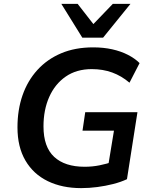

<svg xmlns="http://www.w3.org/2000/svg" viewBox="-20 -959 776 989"><path d="M398 10Q300 10 226 -26Q152 -62 111 -132Q70 -202 70 -303Q70 -393 96 -468Q122 -543 172.5 -598.5Q223 -654 295 -684.5Q367 -715 460 -715Q513 -715 558 -705Q603 -695 639 -676.5Q675 -658 699 -634L647 -533Q606 -568 558 -585.5Q510 -603 453 -603Q374 -603 318.5 -564.5Q263 -526 233.5 -459.5Q204 -393 204 -308Q204 -202 259 -151Q314 -100 416 -100Q456 -100 493 -107.5Q530 -115 565 -127L532 -73L567 -286H405L419 -381H688L634 -36Q602 -21 562.5 -11Q523 -1 481 4.5Q439 10 398 10ZM404 -765 296 -939H380L461 -835L561 -939H652L511 -765Z"/></svg>

Font: Nunito Sans 12pt ExtraLight
Style: Italic
Weight: 200
Italic angle: -9°
Designer: Vernon Adams
Foundry: Vernon Adams
Version: Version 3.101;gftools[0.9.27]